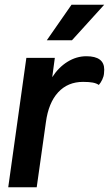

<svg xmlns="http://www.w3.org/2000/svg" viewBox="-20 -796 467 816"><path d="M423 -500Q423 -490 422 -484Q421 -471 414.5 -457.5Q408 -444 400 -435Q390 -442 374.5 -445Q359 -448 333 -448Q268 -448 227 -403.5Q186 -359 175 -276L136 0H15L92 -550H213L202 -468Q229 -510 267 -533.5Q305 -557 347 -557Q423 -557 423 -500ZM284 -776H423L286 -625H179Z"/></svg>

Font: Krub SemiBold
Style: Italic
Weight: 600
Italic angle: -8°
Designer: Ekaluck Peanpanawate
Foundry: Cadson Demak Co.,Ltd.
Version: Version 1.000; ttfautohint (v1.6)